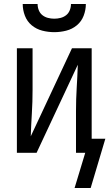

<svg xmlns="http://www.w3.org/2000/svg" viewBox="-20 -760 544 955"><path d="M250 -600Q220 -600 190.5 -607.5Q161 -615 138 -634Q115 -653 104 -681.5Q93 -710 93 -740H167Q167 -724 173 -709Q179 -694 191 -684.5Q203 -675 218.5 -671Q234 -667 250 -667Q266 -667 281.5 -671Q297 -675 309 -684.5Q321 -694 327 -709Q333 -724 333 -740H407Q407 -710 396 -681.5Q385 -653 362 -634Q339 -615 309.5 -607.5Q280 -600 250 -600ZM431 175H351L404 0H358V-208Q358 -266 361.5 -323Q365 -380 367 -438L162 0H64V-520H142V-312Q142 -254 138.5 -197Q135 -140 133 -82L338 -520H436V-70H504Z"/></svg>

Font: Iosevka SS04
Style: Regular
Weight: 400
Monospace: yes
Designer: Belleve Invis
Foundry: Belleve Invis
Version: Version 19.0.0; ttfautohint (v1.8.4)